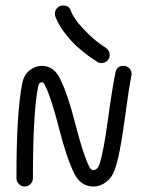

<svg xmlns="http://www.w3.org/2000/svg" viewBox="-20 -680 520 700"><path d="M380 -479Q380 -467 371 -458.5Q362 -450 350 -450Q342 -450 335 -454L330 -458Q325 -461 318 -465.5Q311 -470 301.5 -477Q292 -484 281 -493Q270 -502 258.5 -512.5Q247 -523 236 -535.5Q225 -548 215 -561Q205 -574 196.5 -589Q188 -604 182 -619Q180 -625 180 -630Q180 -642 188.5 -651Q197 -660 210 -660Q232 -660 238 -641Q249 -612 281.5 -577.5Q314 -543 336 -526.5Q358 -510 367 -505Q380 -495 380 -479ZM430 -440Q443 -440 451.5 -431Q460 -422 460 -410Q460 -409 459.5 -407Q459 -405 459 -404Q450 -360 433.5 -236.5Q417 -113 398 -60Q388 -32 366.5 -16Q345 0 320 0Q275 0 251 -47Q223 -103 195 -213Q167 -323 145 -367Q142 -373 139 -376.5Q136 -380 135 -380Q134 -380 132 -380Q122 -380 119 -364Q100 -269 100 -30Q100 -18 91 -9Q82 0 70 0Q58 0 49 -9Q40 -18 40 -30V-39Q40 -270 61 -376Q67 -407 88 -423.5Q109 -440 132 -440Q176 -440 199 -393Q227 -337 255 -227Q283 -117 305 -73Q311 -60 320 -60Q335 -60 342 -80Q357 -122 373 -240Q389 -358 401 -416Q406 -440 430 -440Z"/></svg>

Font: Pecita
Style: Book
Weight: 400
Width: 7
Version: Version 4.3